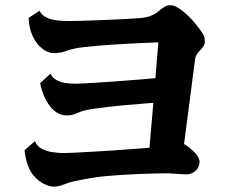

<svg xmlns="http://www.w3.org/2000/svg" viewBox="-20 -743 900 730"><path d="M171.9 -462.9Q179.2 -446.8 194.8 -438.5Q210.4 -430.2 229.7 -427.5Q249 -424.8 266.1 -424.8Q276.9 -424.8 301 -426Q325.2 -427.2 358.2 -429.4Q391.1 -431.6 428.2 -434.3Q465.3 -437 502.2 -439.9Q539.1 -442.9 570.8 -445.8L582 -582Q488.3 -578.6 413.3 -573.7Q338.4 -568.8 292 -563Q274.9 -561 257.1 -556.9Q239.3 -552.7 228 -547.9Q218.8 -544.4 207.5 -542.7Q196.3 -541 184.1 -541Q173.3 -541 160.6 -546.1Q147.9 -551.3 136.2 -562Q117.2 -577.6 103.8 -606.9Q90.3 -636.2 88.9 -674.8L129.9 -702.1Q138.7 -686 154.8 -677.5Q170.9 -668.9 192.6 -666Q214.4 -663.1 238.8 -663.1Q252 -663.1 274.9 -663.6Q297.9 -664.1 324.7 -665Q351.6 -666 377 -667Q416 -668.5 451.4 -670.4Q486.8 -672.4 506.8 -673.8Q531.2 -675.3 550.3 -681.6Q569.3 -688 588.9 -705.1Q597.2 -712.4 606.7 -717.8Q616.2 -723.1 628.9 -723.1Q639.6 -723.1 652.3 -716.1Q665 -709 676.8 -699.2Q700.2 -680.2 720.2 -656.2Q740.2 -632.3 751 -615.2Q756.3 -606.9 757.6 -597.4Q758.8 -587.9 758.8 -581.1Q758.8 -576.2 753.9 -568.1Q749 -560.1 743.2 -554.2Q733.4 -544.4 728 -535.6Q722.7 -526.9 721.2 -515.1Q712.9 -446.8 701.9 -364.7Q690.9 -282.7 679.7 -195.3Q689.5 -189.9 698.2 -183.1Q707 -176.3 714.8 -168.9Q738.8 -146.5 738.8 -127Q738.8 -119.1 734.1 -107.7Q729.5 -96.2 715.8 -87.9Q703.1 -80.1 689 -80.1Q675.8 -80.1 638.2 -83Q628.9 -84 608.9 -84Q588.9 -84 562 -83.3Q535.2 -82.5 505.1 -81.3Q475.1 -80.1 445.3 -78.1Q415.5 -76.2 389.4 -74Q363.3 -71.8 344.2 -68.8Q323.7 -65.9 301.3 -61.8Q278.8 -57.6 259.5 -53.2Q240.2 -48.8 229 -43.9Q218.3 -39.6 207 -36.4Q195.8 -33.2 186 -33.2Q168 -33.2 147 -43.9Q126 -54.7 108.9 -74.2Q95.2 -89.4 86.2 -113.5Q77.1 -137.7 73.2 -171.9L112.8 -206.1Q121.1 -186.5 139.4 -177Q157.7 -167.5 180.2 -164.3Q202.6 -161.1 222.2 -161.1Q237.8 -161.1 267.1 -162.6Q296.4 -164.1 333.5 -166.3Q370.6 -168.5 409.2 -170.9Q443.8 -173.3 479.5 -176Q515.1 -178.7 548.3 -181.2L563 -352.1Q508.8 -348.1 450.7 -342.8Q392.6 -337.4 334 -329.1Q318.4 -327.1 302.7 -323.2Q287.1 -319.3 275.9 -314Q262.2 -308.1 254.2 -306.2Q246.1 -304.2 234.9 -304.2Q213.9 -304.2 197.8 -314Q181.6 -323.7 168.9 -340.8Q156.7 -356.4 146.7 -380.1Q136.7 -403.8 132.8 -426.8Z"/></svg>

Font: BIZ UDPMincho
Style: Bold
Weight: 700
Designer: TypeBank Co., Ltd.
Foundry: Morisawa Inc.
Version: Version 1.06